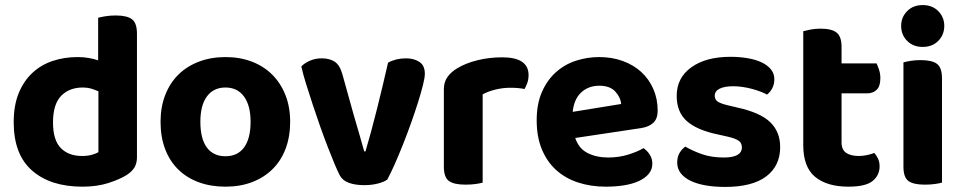

<svg xmlns="http://www.w3.org/2000/svg" viewBox="-20 -721 3795 757"><path d="M286 -496Q309 -496 329.5 -492.5Q350 -489 367 -483V-651Q378 -654 396 -657Q414 -660 436 -660Q481 -660 500.5 -645Q520 -630 520 -588V-101Q520 -77 510 -60.5Q500 -44 478 -30Q450 -13 406 1Q362 15 305 15Q179 15 106.5 -48.5Q34 -112 34 -239Q34 -305 53.5 -353Q73 -401 107 -433Q141 -465 187 -480.5Q233 -496 286 -496ZM368 -361Q355 -367 339.5 -371.5Q324 -376 307 -376Q253 -376 221 -343Q189 -310 189 -238Q189 -169 219.5 -137.5Q250 -106 304 -106Q325 -106 341.5 -110.5Q358 -115 368 -121Z M1124 -241Q1124 -182 1106 -134.5Q1088 -87 1054.5 -54Q1021 -21 974 -3Q927 15 869 15Q811 15 763.5 -2.5Q716 -20 682.5 -53Q649 -86 631 -133.5Q613 -181 613 -241Q613 -299 631.5 -346.5Q650 -394 683.5 -427Q717 -460 764.5 -478Q812 -496 869 -496Q926 -496 973 -478Q1020 -460 1053.5 -426.5Q1087 -393 1105.5 -346Q1124 -299 1124 -241ZM869 -376Q822 -376 796 -341Q770 -306 770 -241Q770 -174 795.5 -139.5Q821 -105 869 -105Q917 -105 942.5 -140Q968 -175 968 -241Q968 -305 942 -340.5Q916 -376 869 -376Z M1581 -491Q1612 -491 1633.5 -477Q1655 -463 1655 -430Q1655 -415 1647.5 -385Q1640 -355 1628 -317Q1616 -279 1600.5 -235.5Q1585 -192 1568.5 -150.5Q1552 -109 1536 -73Q1520 -37 1507 -13Q1495 -4 1470.5 2.5Q1446 9 1416 9Q1381 9 1356 0Q1331 -9 1320 -29Q1311 -46 1298.5 -76Q1286 -106 1271.5 -143.5Q1257 -181 1242 -223.5Q1227 -266 1213 -308.5Q1199 -351 1187 -389.5Q1175 -428 1168 -459Q1180 -472 1201.5 -481.5Q1223 -491 1248 -491Q1280 -491 1300 -477.5Q1320 -464 1330 -428L1374 -270Q1386 -228 1398 -187.5Q1410 -147 1416 -124H1421Q1444 -202 1467 -294Q1490 -386 1510 -474Q1541 -491 1581 -491Z M1883 -1Q1873 2 1855 4.5Q1837 7 1815 7Q1770 7 1750 -7.5Q1730 -22 1730 -64V-369Q1730 -397 1744 -417Q1758 -437 1783 -452Q1816 -472 1862.5 -483.5Q1909 -495 1960 -495Q2064 -495 2064 -425Q2064 -408 2059 -394Q2054 -380 2048 -370Q2025 -375 1992 -375Q1963 -375 1934 -368Q1905 -361 1883 -349Z M2248 -177Q2262 -135 2297 -117.5Q2332 -100 2378 -100Q2420 -100 2457 -111.5Q2494 -123 2517 -137Q2532 -127 2542 -111Q2552 -95 2552 -76Q2552 -53 2538 -36Q2524 -19 2499.5 -7.5Q2475 4 2441.5 9.5Q2408 15 2368 15Q2309 15 2259 -1.5Q2209 -18 2173 -50.5Q2137 -83 2116.5 -132Q2096 -181 2096 -247Q2096 -311 2116.5 -358Q2137 -405 2171.5 -436Q2206 -467 2250.5 -481.5Q2295 -496 2342 -496Q2393 -496 2435.5 -480.5Q2478 -465 2508.5 -437Q2539 -409 2556 -370Q2573 -331 2573 -285Q2573 -253 2556 -237Q2539 -221 2508 -216ZM2343 -383Q2300 -383 2271.5 -356.5Q2243 -330 2238 -280L2429 -311Q2427 -337 2406 -360Q2385 -383 2343 -383Z M3056 -141Q3056 -67 3001 -25.5Q2946 16 2839 16Q2797 16 2762.5 10Q2728 4 2703 -8Q2678 -20 2664 -38Q2650 -56 2650 -80Q2650 -102 2659 -117.5Q2668 -133 2682 -143Q2711 -126 2748 -113Q2785 -100 2834 -100Q2905 -100 2905 -140Q2905 -157 2892.5 -166Q2880 -175 2850 -182L2810 -191Q2728 -208 2688 -243.5Q2648 -279 2648 -343Q2648 -414 2705.5 -455.5Q2763 -497 2860 -497Q2896 -497 2928 -491.5Q2960 -486 2983 -475Q3006 -464 3019.5 -447.5Q3033 -431 3033 -409Q3033 -389 3025 -373.5Q3017 -358 3004 -348Q2996 -353 2980.5 -359Q2965 -365 2947 -370Q2929 -375 2909 -378Q2889 -381 2872 -381Q2837 -381 2817.5 -371.5Q2798 -362 2798 -343Q2798 -329 2809 -321Q2820 -313 2849 -306L2887 -297Q2978 -277 3017 -239Q3056 -201 3056 -141Z M3298 -159Q3298 -131 3316 -118.5Q3334 -106 3366 -106Q3381 -106 3398 -109.5Q3415 -113 3427 -118Q3436 -108 3442 -95Q3448 -82 3448 -65Q3448 -30 3420.5 -7.5Q3393 15 3325 15Q3241 15 3194 -23.5Q3147 -62 3147 -149V-598Q3158 -601 3176 -604.5Q3194 -608 3215 -608Q3259 -608 3278.5 -592.5Q3298 -577 3298 -536V-471H3436Q3441 -461 3446 -445.5Q3451 -430 3451 -413Q3451 -381 3436.5 -367Q3422 -353 3399 -353H3298V-159Z M3694 -1Q3684 2 3666 4.5Q3648 7 3626 7Q3581 7 3561.5 -7.5Q3542 -22 3542 -64V-475Q3552 -478 3570 -481Q3588 -484 3610 -484Q3655 -484 3674.5 -469Q3694 -454 3694 -412ZM3533 -619Q3533 -653 3556.5 -677Q3580 -701 3618 -701Q3656 -701 3679.5 -677Q3703 -653 3703 -619Q3703 -584 3679.5 -560Q3656 -536 3618 -536Q3580 -536 3556.5 -560Q3533 -584 3533 -619Z"/></svg>

Font: Baloo Bhai 2
Style: Bold
Weight: 700
Designer: Supriya Tembe, Noopur Datye and Ek Type
Foundry: Ek Type
Version: Version 1.640;PS 1.000;hotconv 16.6.51;makeotf.lib2.5.65220;